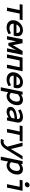

<svg xmlns="http://www.w3.org/2000/svg" viewBox="2546 -3302 957 6090"><g transform="rotate(90 3025.0 -257.5)"><path d="M301 -403H112L130 -494H619L601 -403H411L329 0H219Z M756 -300H1025Q1026 -305 1026 -309Q1026 -313 1026 -318Q1026 -366 1002 -391.5Q978 -417 926 -417Q866 -417 822.5 -383Q779 -349 756 -300ZM734 -212Q733 -208 733 -201Q733 -141 770 -110Q807 -79 873 -79Q913 -79 948.5 -90Q984 -101 1019 -121L1035 -130L1064 -52L1054 -46Q1008 -20 957 -4Q906 12 850 12Q799 12 757 -2Q715 -16 685 -42.5Q655 -69 638.5 -106.5Q622 -144 622 -191Q622 -249 645 -305.5Q668 -362 709.5 -406.5Q751 -451 809 -478.5Q867 -506 936 -506Q1028 -506 1079 -459.5Q1130 -413 1130 -330Q1130 -302 1124.5 -274.5Q1119 -247 1110 -221L1106 -212Z M1290 -294Q1286 -258 1278 -221L1233 0H1127L1227 -494H1350L1352 -484Q1367 -411 1384 -336Q1401 -261 1412 -186Q1419 -197 1425 -208Q1431 -219 1437 -230Q1443 -239 1448 -249Q1453 -259 1459 -268L1596 -494H1720L1620 0H1513L1559 -226Q1563 -243 1566.5 -259.5Q1570 -276 1575 -293Q1539 -232 1502.5 -172Q1466 -112 1429 -51L1425 -44H1343L1295 -271Q1293 -276 1292.5 -282Q1292 -288 1290 -294Z M1806 -494H2242L2141 0H2031L2113 -403H1898L1816 0H1705Z M2406 -300H2675Q2676 -305 2676 -309Q2676 -313 2676 -318Q2676 -366 2652 -391.5Q2628 -417 2576 -417Q2516 -417 2472.5 -383Q2429 -349 2406 -300ZM2384 -212Q2383 -208 2383 -201Q2383 -141 2420 -110Q2457 -79 2523 -79Q2563 -79 2598.5 -90Q2634 -101 2669 -121L2685 -130L2714 -52L2704 -46Q2658 -20 2607 -4Q2556 12 2500 12Q2449 12 2407 -2Q2365 -16 2335 -42.5Q2305 -69 2288.5 -106.5Q2272 -144 2272 -191Q2272 -249 2295 -305.5Q2318 -362 2359.5 -406.5Q2401 -451 2459 -478.5Q2517 -506 2586 -506Q2678 -506 2729 -459.5Q2780 -413 2780 -330Q2780 -302 2774.5 -274.5Q2769 -247 2760 -221L2756 -212Z M3026 -81Q3070 -81 3103 -103.5Q3136 -126 3158.5 -160.5Q3181 -195 3192 -236.5Q3203 -278 3203 -315Q3203 -361 3182.5 -387Q3162 -413 3112 -413Q3075 -413 3037.5 -393Q3000 -373 2971 -349L2925 -127Q2945 -107 2972 -94Q2999 -81 3026 -81ZM2904 -35Q2896 21 2885 76Q2874 131 2862 187L2859 197H2749L2890 -494H2985L2981 -449Q3016 -472 3058.5 -489Q3101 -506 3146 -506Q3192 -506 3224.5 -492Q3257 -478 3277.5 -454Q3298 -430 3307.5 -398Q3317 -366 3317 -330Q3317 -292 3309 -252Q3300 -207 3277 -160Q3254 -113 3218 -74.5Q3182 -36 3134 -12Q3086 12 3026 12Q2992 12 2960.5 -1.5Q2929 -15 2904 -35Z M3557 -79Q3600 -79 3642 -98Q3684 -117 3720 -142L3740 -243Q3711 -241 3679 -237Q3656 -234 3632 -229.5Q3608 -225 3585 -218Q3538 -204 3509 -182Q3480 -160 3480 -125Q3480 -100 3502.5 -89.5Q3525 -79 3557 -79ZM3712 -52Q3671 -27 3622 -7.5Q3573 12 3522 12Q3493 12 3465.5 5Q3438 -2 3417 -17Q3396 -32 3383 -54.5Q3370 -77 3370 -108Q3370 -143 3382 -170Q3394 -197 3414.5 -218Q3435 -239 3462.5 -254Q3490 -269 3520 -280Q3578 -301 3641.5 -309.5Q3705 -318 3756 -322Q3756 -327 3756.5 -330.5Q3757 -334 3757 -339Q3757 -378 3734 -396Q3711 -414 3666 -414Q3623 -414 3578.5 -397.5Q3534 -381 3495 -360L3480 -352L3450 -431L3460 -437Q3509 -465 3571 -485.5Q3633 -506 3693 -506Q3774 -506 3821 -468Q3868 -430 3868 -354Q3868 -340 3866 -326Q3864 -312 3862 -298L3801 0H3707Z M4151 -403H3962L3980 -494H4469L4451 -403H4261L4179 0H4069Z M4706 -121Q4760 -214 4814.5 -304.5Q4869 -395 4925 -488L4929 -494H5040L4714 32Q4695 64 4671.5 94Q4648 124 4618 148Q4588 172 4550.5 186.5Q4513 201 4466 201Q4450 201 4433 198.5Q4416 196 4400 191L4386 185L4426 99L4440 103Q4457 109 4476 109Q4507 109 4530 98Q4553 87 4572 69Q4581 60 4589.5 49.5Q4598 39 4606 28Q4621 7 4633 -14L4503 -494H4615L4618 -484Q4641 -393 4662.5 -302.5Q4684 -212 4706 -121Z M5226 -81Q5270 -81 5303 -103.5Q5336 -126 5358.5 -160.5Q5381 -195 5392 -236.5Q5403 -278 5403 -315Q5403 -361 5382.5 -387Q5362 -413 5312 -413Q5275 -413 5237.5 -393Q5200 -373 5171 -349L5125 -127Q5145 -107 5172 -94Q5199 -81 5226 -81ZM5104 -35Q5096 21 5085 76Q5074 131 5062 187L5059 197H4949L5090 -494H5185L5181 -449Q5216 -472 5258.5 -489Q5301 -506 5346 -506Q5392 -506 5424.5 -492Q5457 -478 5477.5 -454Q5498 -430 5507.5 -398Q5517 -366 5517 -330Q5517 -292 5509 -252Q5500 -207 5477 -160Q5454 -113 5418 -74.5Q5382 -36 5334 -12Q5286 12 5226 12Q5192 12 5160.5 -1.5Q5129 -15 5104 -35Z M5904 -403H5682L5701 -494H6033L5932 0H5822ZM5760 -627Q5760 -644 5767 -660Q5774 -676 5786.5 -688.5Q5799 -701 5816.5 -708.5Q5834 -716 5854 -716Q5884 -716 5903 -698.5Q5922 -681 5922 -654Q5922 -619 5895.5 -592.5Q5869 -566 5829 -566Q5799 -566 5779.5 -582.5Q5760 -599 5760 -627Z"/></g></svg>

Font: Codetta
Style: Bold Italic
Weight: 700
Italic angle: -11°
Designer: Ulrich Proeller
Foundry: PROSA GmbH
Version: Version 2.00;September 29, 2018;FontCreator 11.5.0.2427 64-b